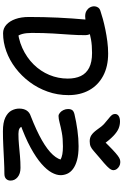

<svg xmlns="http://www.w3.org/2000/svg" viewBox="215 -1047 842 1312"><g transform="rotate(90 636.0 -391.0)"><path d="M207 9Q174 9 149 -13.5Q124 -36 110 -75.5Q96 -115 96 -168Q96 -270 100.5 -365.5Q105 -461 114 -560Q117 -590 129 -602.5Q141 -615 169 -615Q190 -615 204.5 -598Q219 -581 220 -557Q221 -510 217 -455Q213 -400 209 -334Q205 -268 205 -187Q205 -148 212.5 -121Q220 -94 241 -70L163 -89Q243 -93 308 -122.5Q373 -152 420 -199.5Q467 -247 492 -307Q517 -367 517 -433Q517 -485 499.5 -522Q482 -559 443.5 -579Q405 -599 342 -599Q289 -599 250.5 -592Q212 -585 184.5 -575.5Q157 -566 135.5 -559Q114 -552 92 -552Q69 -552 54 -561Q39 -570 31 -584Q23 -598 23 -614Q23 -627 30.5 -639Q38 -651 54 -656Q77 -664 110 -673Q143 -682 182 -690Q221 -698 263 -703.5Q305 -709 346 -709Q435 -709 499 -674.5Q563 -640 596.5 -579Q630 -518 630 -438Q630 -363 606 -295.5Q582 -228 540.5 -172.5Q499 -117 445 -76Q391 -35 330 -13Q269 9 207 9ZM877 10Q817 10 783 -6.5Q749 -23 735.5 -48.5Q722 -74 722 -101Q722 -132 735 -152Q748 -172 773 -180Q873 -219 938.5 -256.5Q1004 -294 1038 -331.5Q1072 -369 1075 -406L1102 -358Q1088 -374 1072 -383Q1056 -392 1034 -396Q1012 -400 980 -400Q926 -400 886.5 -392.5Q847 -385 819 -377.5Q791 -370 773 -370Q762 -370 750.5 -379.5Q739 -389 732 -404Q725 -419 725 -435Q725 -453 732.5 -463.5Q740 -474 761 -479Q811 -491 869 -499Q927 -507 979 -507Q1036 -507 1074 -496.5Q1112 -486 1135 -468.5Q1158 -451 1167.5 -429Q1177 -407 1177 -384Q1177 -356 1159 -323Q1141 -290 1099.5 -253.5Q1058 -217 988.5 -179Q919 -141 815 -104L842 -128Q847 -109 859.5 -102.5Q872 -96 895 -96Q932 -96 969.5 -99.5Q1007 -103 1046.5 -106.5Q1086 -110 1127 -110Q1167 -110 1190.5 -90.5Q1214 -71 1214 -42Q1214 -24 1202.5 -12Q1191 0 1167 0Q1128 0 1078 2.5Q1028 5 976 7.5Q924 10 877 10ZM1088 -792Q1103 -792 1115.5 -785Q1128 -778 1135.5 -767.5Q1143 -757 1143 -745Q1143 -738 1138.5 -728.5Q1134 -719 1116.5 -701.5Q1099 -684 1060 -652Q1030 -627 1013 -611.5Q996 -596 981.5 -589.5Q967 -583 945 -583Q922 -583 904.5 -594Q887 -605 867 -632Q845 -665 825 -683Q805 -701 790.5 -712Q776 -723 767.5 -733Q759 -743 759 -757Q759 -772 772.5 -781Q786 -790 810 -790Q835 -790 858 -780.5Q881 -771 908 -745.5Q935 -720 973 -669H933Q975 -713 1001.5 -738Q1028 -763 1043.5 -774.5Q1059 -786 1068.5 -789Q1078 -792 1088 -792Z"/></g></svg>

Font: Shantell Sans Medium
Style: Regular
Weight: 500
Designer: Stephen Nixon, Anya Danilova, Shantell Martin
Foundry: Arrow Type
Version: Version 1.011;[c5ecc13dd]